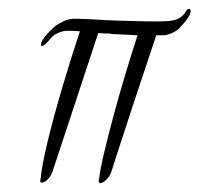

<svg xmlns="http://www.w3.org/2000/svg" viewBox="-20 -389 447 430"><path d="M205 21Q199 21 202 11Q204 -8 212.5 -44Q221 -80 233 -125Q245 -170 259.5 -218.5Q274 -267 288 -310L250 -312Q232 -312 224 -314H214L200 -315L139 -130L97 -3Q93 7 86 13.5Q79 20 74 20Q68 20 71 11Q74 -20 87 -73.5Q100 -127 119 -191.5Q138 -256 159 -319Q128 -321 121 -319Q113 -317 105.5 -313Q98 -309 92 -301Q79 -286 74 -286Q72 -286 72 -287Q69 -299 104 -331Q113 -337 123.5 -342Q134 -347 149 -347Q161 -347 180 -346Q199 -345 215.5 -344Q232 -343 238 -343Q248 -343 276.5 -342Q305 -341 330 -341Q355 -341 365 -343Q388 -346 399 -368Q407 -371 407 -364Q407 -352 379 -323Q368 -315 354 -311Q352 -310 345 -310H330Q322 -285 309.5 -248.5Q297 -212 284 -172Q271 -132 259 -96Q247 -60 239 -34.5Q231 -9 229 -3Q225 7 217.5 14Q210 21 205 21Z"/></svg>

Font: Birthstone Bounce
Style: Regular
Weight: 400
Designer: Robert E. Leuschke
Foundry: Rob Leuschke
Version: Version 1.010; ttfautohint (v1.8.3)